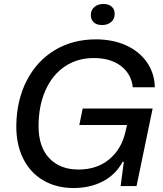

<svg xmlns="http://www.w3.org/2000/svg" viewBox="-20 -936 820 966"><path d="M62 -305Q64 -433 115 -531.5Q166 -630 256 -684Q346 -738 463 -738Q545 -738 611.5 -709Q678 -680 717.5 -625Q757 -570 759 -497H648Q641 -564 588.5 -604Q536 -644 452 -644Q369 -644 306 -601.5Q243 -559 208.5 -481Q174 -403 174 -301Q174 -197 228 -140Q282 -83 375 -83Q467 -83 529 -134Q591 -185 611 -272L619 -307H379L396 -390H748L667 0H587L603 -122H597Q562 -57 497.5 -23.5Q433 10 350 10Q263 10 197 -29Q131 -68 96 -139.5Q61 -211 62 -305ZM437 -860Q437 -885 454.5 -900.5Q472 -916 501 -916Q527 -916 542 -902.5Q557 -889 557 -866Q557 -841 539.5 -825.5Q522 -810 493 -810Q467 -810 452 -823.5Q437 -837 437 -860Z"/></svg>

Font: Mona Sans Medium
Style: Italic
Weight: 500
Italic angle: -11.7°
Designer: Deni Anggara
Foundry: GitHub
Version: Version 2.000